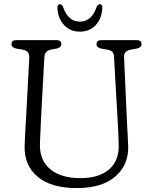

<svg xmlns="http://www.w3.org/2000/svg" viewBox="-20 -894 737 928"><path d="M550 -287 531 -620.5Q530 -637 522.2 -644Q514.5 -651 499.5 -654L470 -659Q446.5 -664 446.5 -680.5Q446.5 -700 469.5 -700H641Q664 -700 664 -680.5Q664 -664.5 640.5 -659L612 -654Q578 -647.5 579.5 -619L594.5 -287Q596 -263 597.2 -239.5Q598.5 -216 599.5 -190.5Q603.5 -100 539.2 -42.5Q475 15 352 15Q226 15 161 -40.5Q96 -96 99 -190Q99.5 -206 100.8 -230.2Q102 -254.5 103.2 -279.8Q104.5 -305 106 -323.5L121.5 -615.5Q123 -648 90 -654L59.5 -659Q35.5 -664 35.5 -680.5Q35.5 -700 59 -700H253.5Q276.5 -700 276.5 -680.5Q276.5 -664.5 253 -659L225.5 -654Q196 -648 194.5 -618.5L178.5 -326Q176.5 -288 175.5 -257.5Q174.5 -227 173 -200.5Q170.5 -119 223 -76Q275.5 -33 368 -33Q459.5 -33 508.2 -76Q557 -119 553.5 -197Q552.5 -228.5 551.8 -248.5Q551 -268.5 550 -287ZM366 -789.5Q423.5 -789.5 447.5 -861.5Q453.5 -873.5 462 -873.5Q475.5 -873.5 474.5 -855.5Q472.5 -805 442.8 -773Q413 -741 366 -741Q319 -741 289.5 -773Q260 -805 257.5 -855.5Q257 -873.5 270 -873.5Q278.5 -873.5 284.5 -861.5Q308.5 -789.5 366 -789.5Z"/></svg>

Font: Fraunces 72pt SuperSoft Light
Style: Regular
Weight: 300
Version: Version 1.000;[0bf87f6ff]